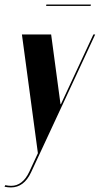

<svg xmlns="http://www.w3.org/2000/svg" viewBox="-59 -647 437 841"><path d="M165 -496 206 -191H208L350 -496H358L77 108Q46 174 -11 174Q-24 174 -39 171L-36 164Q-23 167 -10 167Q40 167 69 106L107 24L37 -496ZM338 -621H143L144 -627H339Z"/></svg>

Font: Moniqa Black Ita Display
Style: Italic
Weight: 900
Italic angle: -10°
Designer: Rajesh Rajput
Foundry: Rajesh Rajput
Version: Version 1.000